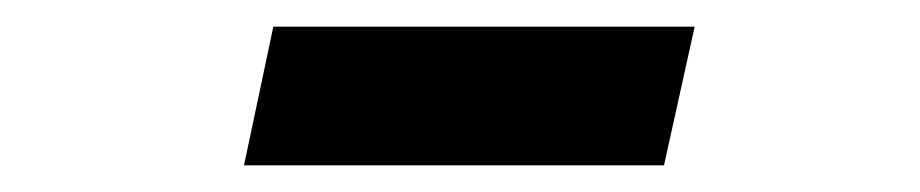

<svg xmlns="http://www.w3.org/2000/svg" viewBox="-20 -381 690 144"><path d="M163 -257 185 -361H501L478 -257Z"/></svg>

Font: Azeret Mono Thin Medium
Style: Italic
Weight: 500
Italic angle: -12°
Version: Version 1.002